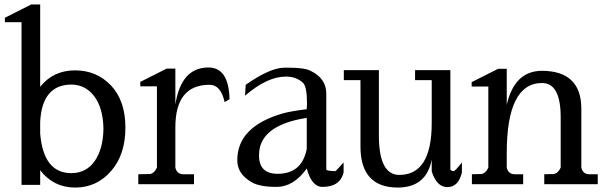

<svg xmlns="http://www.w3.org/2000/svg" viewBox="-20 -830 2739 865"><path d="M161 -810H121L2 -750V-730H77V3H161V-63Q221 15 319 15Q416 15 481 -60Q545 -134 545 -255Q545 -375 481 -444Q416 -513 318 -513Q220 -513 161 -439ZM407 -105Q369 -50 301 -50Q176 -50 161 -228V-282Q170 -448 301 -449Q364 -449 404 -397Q444 -345 446 -251Q445 -160 407 -105Z M919 -526Q796 -526 770 -359V-521H731L612 -461V-441H687V-75Q676 -50 656 -46L603 -45V0H854V-45H806Q777 -45 770 -75V-256Q770 -448 924 -448Q975 -448 992 -370L1014 -383Q1011 -526 919 -526Z M1362 -159Q1340 -47 1231 -47Q1147 -47 1147 -129Q1145 -265 1362 -299ZM1268 -485Q1315 -485 1345 -457Q1363 -439 1363 -367Q1363 -365 1363 -362L1362 -338Q1289 -329 1254 -319Q1049 -260 1049 -108Q1049 -46 1114 -9Q1149 12 1226 12Q1303 12 1362 -71Q1384 12 1433 12Q1512 12 1528 -53V-98Q1493 -59 1491 -59Q1456 -59 1450 -66V-408Q1450 -477 1379 -511Q1352 -525 1283 -525H1261Q1197 -525 1087 -448L1084 -399Q1184 -485 1268 -485Z M1850 -469H1925V-276Q1925 -42 1779 -42Q1689 -42 1687 -212V-514H1529V-469H1604V-170Q1604 14 1771 15Q1901 15 1925 -111V-58Q1947 13 1996 13Q2045 13 2061 -53V-98Q2030 -59 2024 -59Q2015 -59 2009 -66V-514H1850Z M2263 -520H2224L2105 -460V-440H2180V-75Q2169 -50 2149 -46L2106 -45V0H2337V-45H2299Q2270 -45 2263 -75V-140Q2263 -456 2422 -456Q2506 -456 2506 -302V-75Q2495 -50 2475 -46L2432 -45V0H2673V-45H2635Q2606 -45 2599 -75V-340Q2599 -510 2422 -511Q2298 -511 2263 -358Z"/></svg>

Font: Sawarabi Mincho
Style: Regular
Weight: 400
Version: Version 1.082; ttfautohint (v1.8.4.7-5d5b)